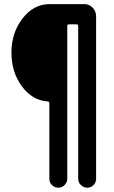

<svg xmlns="http://www.w3.org/2000/svg" viewBox="-20 -750 540 910"><path d="M204.1 -269.5Q132.8 -274.4 83.5 -341.3Q34.2 -408.2 34.2 -500Q34.2 -594.7 86.9 -662.6Q139.6 -730.5 213.9 -730.5H379.9Q403.3 -730.5 419.4 -713.4Q435.5 -696.3 435.5 -672.9V97.7Q435.5 114.3 423.3 127Q411.1 139.6 394 139.6Q377 139.6 363.8 127.4Q350.6 115.2 350.6 97.7V-626Q350.6 -634.8 342.8 -634.8H306.6Q298.8 -634.8 298.8 -626V97.7Q298.8 114.3 286.1 127Q273.4 139.6 256.3 139.6Q239.3 139.6 226.6 127.4Q213.9 115.2 213.9 97.7V-260.7Q213.9 -269.5 204.1 -269.5Z"/></svg>

Font: Rounded Mgen+ 1mn medium
Style: Regular
Weight: 500
Designer: [Source Han Sans]
Ryoko NISHIZUKA  (kana & ideographs); Paul D. Hunt (Latin, Greek & Cyrillic); Wenlong ZHANG  (bopomofo
Version: Version 1.059.20150602